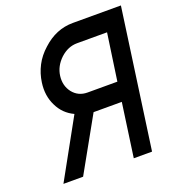

<svg xmlns="http://www.w3.org/2000/svg" viewBox="-128 -804 837 908"><g transform="rotate(-20 290.5 -350.0)"><path d="M476 -603H325Q279 -603 241 -568Q203 -532 197 -485Q191 -437 218 -402Q246 -367 292 -367H442ZM581 -700 483 0H391L429 -270H287L136 0H37L199 -293Q147 -317 122 -369Q96 -421 105 -485Q111 -529 131 -567.5Q151 -606 186 -637Q254 -700 339 -700Z"/></g></svg>

Font: Unageo
Style: Medium-Italic
Weight: 500
Designer: Richard Sepsi
Foundry: Richard Sepsi
Version: Version 2.000